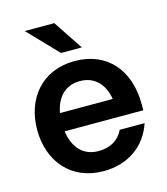

<svg xmlns="http://www.w3.org/2000/svg" viewBox="-111 -818 799 917"><g transform="rotate(-15 288.5 -360.0)"><path d="M289 12C413 12 502 -56 536 -159H413C391 -113 350 -87 289 -87C214 -87 168 -139 157 -220H546V-250C546 -419 450 -532 289 -532C128 -532 32 -415 32 -260C32 -105 128 12 289 12ZM340 -586 243 -732H97L237 -586ZM158 -310C172 -386 217 -433 289 -433C361 -433 406 -386 419 -310Z"/></g></svg>

Font: Aspekta 600
Style: Regular
Weight: 600
Designer: Ivo Dolenc
Version: Version 2.100